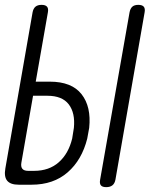

<svg xmlns="http://www.w3.org/2000/svg" viewBox="-20 -760 640 790"><path d="M127 -424H185Q275 -424 315.5 -372.5Q356 -321 347 -234L339 -190Q317 -102 258.5 -51Q200 0 110 0H57Q23 0 9.5 -16.5Q-4 -33 2 -67L114 -709Q117 -725 126 -732.5Q135 -740 151 -740Q167 -740 173.5 -732.5Q180 -725 177 -709ZM68 -91Q65 -74 72 -65.5Q79 -57 96 -57H120Q182 -57 222 -92.5Q262 -128 277 -190Q279 -201 280.5 -212Q282 -223 284 -234Q290 -295 263 -330.5Q236 -366 175 -366H116ZM417 10Q401 10 395 2.5Q389 -5 392 -21L513 -709Q516 -725 524.5 -732.5Q533 -740 549 -740Q565 -740 571.5 -732.5Q578 -725 575 -709L455 -21Q452 -5 442.5 2.5Q433 10 417 10Z"/></svg>

Font: Maple Mono ExtraLight
Style: Italic
Weight: 275
Italic angle: -10°
Monospace: yes
Designer: subframe7536
Version: Version 7.000